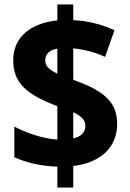

<svg xmlns="http://www.w3.org/2000/svg" viewBox="-20 -779 580 857"><path d="M236 -35V58H307V-38C438 -54 503 -128 503 -227C503 -338 420 -381 307 -423V-563C351 -559 402 -547 449 -525L491 -644C434 -670 374 -686 307 -689V-759H236V-688C120 -676 39 -616 39 -510C39 -407 100 -357 236 -305V-156C173 -160 98 -185 44 -214V-77C98 -53 160 -38 236 -35ZM236 -562V-450C198 -469 182 -484 182 -510C182 -537 200 -556 236 -562ZM307 -161V-278C343 -260 361 -244 361 -218C361 -189 344 -170 307 -161Z"/></svg>

Font: Noto Sans Sinhala UI SemiCondensed ExtraBold
Style: Regular
Weight: 800
Width: 4
Designer: Jelle Bosma - Monotype Design Team
Foundry: Monotype Imaging Inc.
Version: Version 2.006